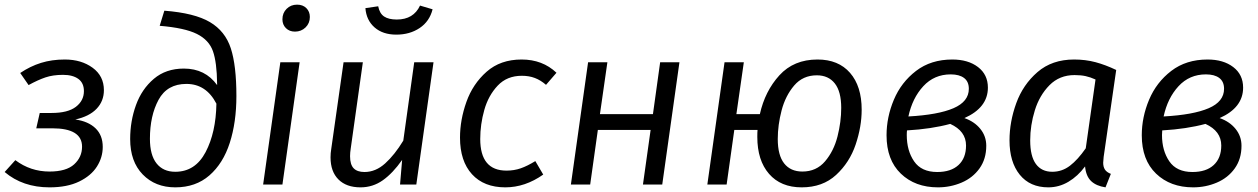

<svg xmlns="http://www.w3.org/2000/svg" viewBox="-23 -794 5412 826"><path d="M424 -406Q424 -359 392.5 -326Q361 -293 301 -280Q357 -272 388 -242Q419 -212 419 -162Q419 -117 394 -77.5Q369 -38 317.5 -13Q266 12 190 12Q75 12 -3 -54L43 -105Q108 -56 190 -56Q262 -56 296 -87Q330 -118 330 -163Q330 -242 202 -242H133L148 -308H199Q269 -308 303.5 -334.5Q338 -361 338 -402Q338 -437 314 -454.5Q290 -472 248 -472Q205 -472 172.5 -461Q140 -450 100 -428L64 -480Q107 -509 153.5 -523.5Q200 -538 256 -538Q327 -538 375.5 -502.5Q424 -467 424 -406Z M537 -196Q537 -273 562 -342Q587 -411 639 -455Q691 -499 768 -499Q860 -499 911 -428V-434Q910 -526 893 -574Q876 -622 824 -648Q772 -674 664 -683L684 -748Q814 -738 880 -699Q946 -660 970 -586Q994 -512 994 -381Q994 -268 965.5 -179.5Q937 -91 878 -39.5Q819 12 731 12Q645 12 591 -43.5Q537 -99 537 -196ZM908 -348Q864 -433 779 -433Q696 -433 659 -364.5Q622 -296 622 -197Q622 -127 650.5 -91Q679 -55 731 -55Q817 -55 861.5 -139.5Q906 -224 908 -348Z M1192 0H1109L1183 -526H1266ZM1192 -711Q1192 -738 1210 -756Q1228 -774 1255 -774Q1280 -774 1295 -759Q1310 -744 1310 -721Q1310 -694 1291.5 -676Q1273 -658 1246 -658Q1222 -658 1207 -673Q1192 -688 1192 -711Z M1399 -117Q1399 -135 1402 -153L1455 -526H1538L1486 -156Q1483 -137 1483 -122Q1483 -86 1498.5 -70Q1514 -54 1545 -54Q1593 -54 1634 -91Q1675 -128 1712 -189L1759 -526H1842L1768 0H1698L1707 -106Q1667 -49 1624 -18.5Q1581 12 1528 12Q1467 12 1433 -22Q1399 -56 1399 -117ZM1549 -759 1604 -767Q1610 -736 1629.5 -723Q1649 -710 1684 -710Q1756 -710 1784 -770L1838 -754Q1825 -702 1782.5 -673.5Q1740 -645 1682 -645Q1624 -645 1588.5 -676Q1553 -707 1549 -759Z M2371 -481 2326 -429Q2303 -449 2278 -458.5Q2253 -468 2222 -468Q2158 -468 2118 -425.5Q2078 -383 2060.5 -321Q2043 -259 2043 -196Q2043 -60 2156 -60Q2189 -60 2217.5 -70Q2246 -80 2280 -101L2314 -43Q2236 12 2151 12Q2059 12 2007.5 -44.5Q1956 -101 1956 -202Q1956 -278 1983.5 -355.5Q2011 -433 2070.5 -485.5Q2130 -538 2221 -538Q2311 -538 2371 -481Z M2776 -235H2549L2516 0H2433L2507 -526H2590L2558 -303H2786L2817 -526H2900L2826 0H2743Z M3684 -322Q3684 -249 3658 -172Q3632 -95 3574 -41.5Q3516 12 3426 12Q3336 12 3285.5 -46Q3235 -104 3235 -205Q3235 -225 3236 -235H3136L3103 0H3020L3094 -526H3177L3145 -303H3246Q3268 -402 3330 -470Q3392 -538 3494 -538Q3584 -538 3634 -480.5Q3684 -423 3684 -322ZM3596 -330Q3596 -400 3568.5 -435Q3541 -470 3491 -470Q3431 -470 3393.5 -426Q3356 -382 3339.5 -319Q3323 -256 3323 -196Q3323 -126 3350.5 -91Q3378 -56 3429 -56Q3489 -56 3526.5 -100Q3564 -144 3580 -207Q3596 -270 3596 -330Z M4227 -417Q4227 -331 4126 -286Q4169 -271 4194.5 -239.5Q4220 -208 4220 -167Q4220 -110 4191 -69.5Q4162 -29 4114 -8.5Q4066 12 4012 12Q3914 12 3852.5 -47Q3791 -106 3791 -212Q3791 -290 3822.5 -365Q3854 -440 3918 -489Q3982 -538 4074 -538Q4142 -538 4184.5 -505.5Q4227 -473 4227 -417ZM3885 -293Q4013 -300 4079 -328.5Q4145 -357 4145 -412Q4145 -443 4124.5 -458.5Q4104 -474 4067 -474Q3996 -474 3949 -423Q3902 -372 3885 -293ZM3879 -233Q3878 -226 3878 -213Q3878 -146 3909.5 -100Q3941 -54 4009 -54Q4068 -54 4100.5 -84Q4133 -114 4133 -168Q4133 -230 4065 -261Q3984 -239 3879 -233Z M4779 -493 4725 -119Q4723 -99 4723 -94Q4723 -76 4730.5 -64.5Q4738 -53 4756 -46L4733 12Q4693 6 4671 -15Q4649 -36 4645 -78Q4614 -36 4573.5 -12Q4533 12 4487 12Q4408 12 4364 -42.5Q4320 -97 4320 -190Q4320 -270 4349 -350Q4378 -430 4440.5 -484Q4503 -538 4598 -538Q4647 -538 4690 -526.5Q4733 -515 4779 -493ZM4409 -190Q4409 -122 4433.5 -88.5Q4458 -55 4504 -55Q4546 -55 4580 -81Q4614 -107 4648 -156L4690 -452Q4668 -462 4647.5 -466.5Q4627 -471 4600 -471Q4535 -471 4492 -427.5Q4449 -384 4429 -319.5Q4409 -255 4409 -190Z M5325 -417Q5325 -331 5224 -286Q5267 -271 5292.5 -239.5Q5318 -208 5318 -167Q5318 -110 5289 -69.5Q5260 -29 5212 -8.5Q5164 12 5110 12Q5012 12 4950.5 -47Q4889 -106 4889 -212Q4889 -290 4920.5 -365Q4952 -440 5016 -489Q5080 -538 5172 -538Q5240 -538 5282.5 -505.5Q5325 -473 5325 -417ZM4983 -293Q5111 -300 5177 -328.5Q5243 -357 5243 -412Q5243 -443 5222.5 -458.5Q5202 -474 5165 -474Q5094 -474 5047 -423Q5000 -372 4983 -293ZM4977 -233Q4976 -226 4976 -213Q4976 -146 5007.5 -100Q5039 -54 5107 -54Q5166 -54 5198.5 -84Q5231 -114 5231 -168Q5231 -230 5163 -261Q5082 -239 4977 -233Z"/></svg>

Font: Fira Sans Book
Style: Italic
Weight: 350
Italic angle: -8°
Designer: bBox Type GmbH & Carrois Corporate GbR & Edenspiekermann AG
Foundry: bBox Type GmbH & Carrois Corporate GbR & Edenspiekermann AG
Version: Version 4.301